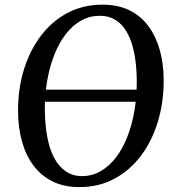

<svg xmlns="http://www.w3.org/2000/svg" viewBox="-20 -772 732 803"><path d="M312 10.5Q247 10.5 198.8 -13.8Q150.5 -38 119 -81Q87.5 -124 71.8 -181Q56 -238 55.5 -303.5Q54.5 -396.5 79 -477.8Q103.5 -559 150 -621Q196.5 -683 262 -717.8Q327.5 -752.5 408.5 -752.5Q474.5 -752.5 522.8 -728.2Q571 -704 602 -661Q633 -618 648.5 -561.8Q664 -505.5 664.5 -442Q665.5 -349 641.5 -267.2Q617.5 -185.5 571.2 -123Q525 -60.5 459.5 -25Q394 10.5 312 10.5ZM323.5 -35.5Q365 -35.5 400.5 -55.8Q436 -76 464.2 -112.5Q492.5 -149 512.2 -199Q532 -249 542.2 -308.8Q552.5 -368.5 552 -434.5Q551.5 -496.5 542 -546.5Q532.5 -596.5 513.5 -632.2Q494.5 -668 465.5 -687Q436.5 -706 396.5 -706Q355.5 -706 319.8 -686.2Q284 -666.5 255.8 -630.2Q227.5 -594 207.8 -544.5Q188 -495 177.5 -435.5Q167 -376 167.5 -310Q168.5 -247.5 178.2 -196.8Q188 -146 207.5 -110Q227 -74 256 -54.8Q285 -35.5 323.5 -35.5ZM646.5 -397 639 -346.5H74.5L82 -397Z"/></svg>

Font: Merriweather 48pt
Style: Italic
Weight: 400
Italic angle: -7.8°
Version: Version 2.101